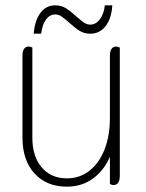

<svg xmlns="http://www.w3.org/2000/svg" viewBox="-20 -688 546 718"><path d="M64 -173V-479Q64 -514 88 -514Q94 -514 101 -510V-173Q101 -103 136 -62Q171 -21 230 -21Q278 -21 314.5 -49.5Q351 -78 371 -129Q391 -180 391 -247V-479Q391 -514 415 -514Q421 -514 428 -510V-31Q428 4 404 4Q398 4 391 0V-102Q370 -52 328.5 -21Q287 10 230 10Q154 10 109 -39.5Q64 -89 64 -173ZM186 -668Q209 -668 226 -657.5Q243 -647 265 -627Q283 -611 294 -603.5Q305 -596 318 -596Q338 -596 353 -615Q368 -634 372 -668H400Q397 -619 375 -590.5Q353 -562 318 -562Q295 -562 278 -572.5Q261 -583 239 -603Q221 -619 210 -626.5Q199 -634 186 -634Q166 -634 152 -615Q138 -596 134 -562H106Q110 -611 131 -639.5Q152 -668 186 -668Z"/></svg>

Font: Thasadith
Style: Regular
Weight: 400
Designer: Cadson Demak Co.,Ltd.
Foundry: Cadson Demak Co.,Ltd.
Version: Version 1.000; ttfautohint (v1.6)